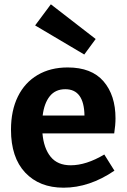

<svg xmlns="http://www.w3.org/2000/svg" viewBox="-20 -859 589 891"><path d="M464 -142 511 -67Q395 12 275 12Q163 12 97 -58Q31 -128 31 -257Q31 -346 63 -411Q95 -476 154.5 -511Q214 -546 294 -546Q405 -546 460.5 -481.5Q516 -417 516 -310Q516 -279 510 -240H177Q183 -171 215 -131.5Q247 -92 308 -92Q380 -92 464 -142ZM178 -323H372Q370 -445 283 -445Q237 -445 211 -412.5Q185 -380 178 -323ZM143 -741 216 -839 424 -678 371 -606Z"/></svg>

Font: Bitter Pro
Style: Bold
Weight: 700
Designer: Sol Matas, and Bitter project Authors
Foundry: Sol Matas
Version: Version 1.010